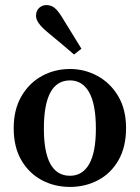

<svg xmlns="http://www.w3.org/2000/svg" viewBox="-20 -725 552 757"><path d="M256 12Q194 12 143.5 -15.5Q93 -43 63.5 -94.5Q34 -146 34 -220Q34 -293 64.5 -345.5Q95 -398 145.5 -425.5Q196 -453 256 -453Q314 -453 364.5 -425.5Q415 -398 446 -346Q477 -294 477 -220Q477 -146 447.5 -94Q418 -42 367.5 -15Q317 12 256 12ZM256 -32Q305 -32 331.5 -78Q358 -124 358 -218Q358 -314 331.5 -361Q305 -408 256 -408Q153 -408 153 -218Q153 -32 256 -32ZM301 -533 272 -510Q249 -530 224 -551Q199 -572 165 -600Q122 -636 122 -662Q122 -683 134.5 -694Q147 -705 163 -705Q181 -705 194.5 -694.5Q208 -684 224 -658Q248 -618 266.5 -589Q285 -560 301 -533Z"/></svg>

Font: Lisu Bosa
Style: Bold
Weight: 700
Designer: David Morse, Annie Olsen, Victor Gaultney, Frank Grießhammer (Latin)
Foundry: SIL International
Version: Version 2.000